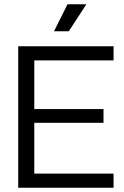

<svg xmlns="http://www.w3.org/2000/svg" viewBox="-20 -876 580 896"><path d="M65 0V-660H140V0ZM96 0V-66H510V0ZM96 -303V-367H463V-303ZM96 -594V-660H510V-594ZM301 -730H232L295 -856H383Z"/></svg>

Font: Bricolage Grotesque 72pt Light
Style: Regular
Weight: 300
Designer: Mathieu Triay
Foundry: Atelier Triay
Version: Version 1.001;gftools[0.9.33.dev8+g029e19f]